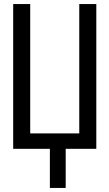

<svg xmlns="http://www.w3.org/2000/svg" viewBox="-20 -734 540 947"><path d="M455 0H304V193H226V0H45V-714H129V-76H371V-714H455Z"/></svg>

Font: Noto Sans Mono UI Cond
Style: Regular
Weight: 400
Width: 3
Monospace: yes
Designer: Monotype Design team
Foundry: Monotype Imaging Inc.
Version: Version 1.000